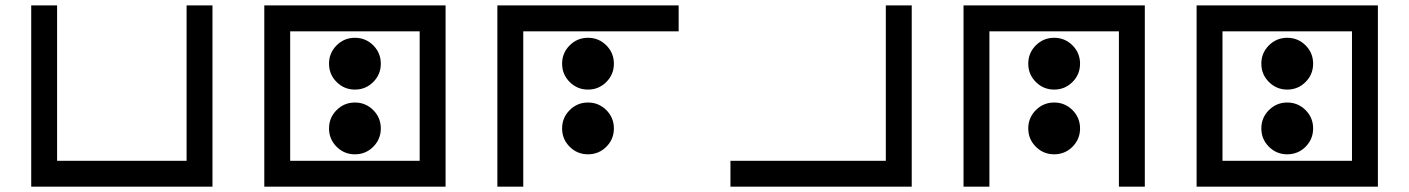

<svg xmlns="http://www.w3.org/2000/svg" viewBox="-20 -704 5313 724"><path d="M97.7 -683.6H195.3V-97.7H683.6V-683.6H781.2V0H97.7Z M1074.2 -585.9V-97.7H1562.5V-585.9ZM976.6 -683.6H1660.2V0H976.6ZM1318.4 -366.2Q1277.8 -366.2 1249.3 -394.8Q1220.7 -423.3 1220.7 -463.9Q1220.7 -504.4 1249.3 -533Q1277.8 -561.5 1318.4 -561.5Q1358.9 -561.5 1387.5 -533Q1416 -504.4 1416 -463.9Q1416 -423.3 1387.5 -394.8Q1358.9 -366.2 1318.4 -366.2ZM1318.4 -122.1Q1277.8 -122.1 1249.3 -150.6Q1220.7 -179.2 1220.7 -219.7Q1220.7 -260.3 1249.3 -288.8Q1277.8 -317.4 1318.4 -317.4Q1358.9 -317.4 1387.5 -288.8Q1416 -260.3 1416 -219.7Q1416 -179.2 1387.5 -150.6Q1358.9 -122.1 1318.4 -122.1Z M2539.1 -683.6V-585.9H1953.1V0H1855.5V-683.6ZM2197.3 -366.2Q2156.7 -366.2 2128.2 -394.8Q2099.6 -423.3 2099.6 -463.9Q2099.6 -504.4 2128.2 -533Q2156.7 -561.5 2197.3 -561.5Q2237.8 -561.5 2266.4 -533Q2294.9 -504.4 2294.9 -463.9Q2294.9 -423.3 2266.4 -394.8Q2237.8 -366.2 2197.3 -366.2ZM2197.3 -122.1Q2156.7 -122.1 2128.2 -150.6Q2099.6 -179.2 2099.6 -219.7Q2099.6 -260.3 2128.2 -288.8Q2156.7 -317.4 2197.3 -317.4Q2237.8 -317.4 2266.4 -288.8Q2294.9 -260.3 2294.9 -219.7Q2294.9 -179.2 2266.4 -150.6Q2237.8 -122.1 2197.3 -122.1Z M2734.4 0V-97.7H3320.3V-683.6H3418V0Z M3613.3 -683.6H4296.9V0H4199.2V-585.9H3710.9V0H3613.3ZM3955.1 -366.2Q3914.6 -366.2 3886 -394.8Q3857.4 -423.3 3857.4 -463.9Q3857.4 -504.4 3886 -533Q3914.6 -561.5 3955.1 -561.5Q3995.6 -561.5 4024.2 -533Q4052.7 -504.4 4052.7 -463.9Q4052.7 -423.3 4024.2 -394.8Q3995.6 -366.2 3955.1 -366.2ZM3955.1 -122.1Q3914.6 -122.1 3886 -150.6Q3857.4 -179.2 3857.4 -219.7Q3857.4 -260.3 3886 -288.8Q3914.6 -317.4 3955.1 -317.4Q3995.6 -317.4 4024.2 -288.8Q4052.7 -260.3 4052.7 -219.7Q4052.7 -179.2 4024.2 -150.6Q3995.6 -122.1 3955.1 -122.1Z M4589.8 -585.9V-97.7H5078.1V-585.9ZM4492.2 -683.6H5175.8V0H4492.2ZM4834 -366.2Q4793.5 -366.2 4764.9 -394.8Q4736.3 -423.3 4736.3 -463.9Q4736.3 -504.4 4764.9 -533Q4793.5 -561.5 4834 -561.5Q4874.5 -561.5 4903.1 -533Q4931.6 -504.4 4931.6 -463.9Q4931.6 -423.3 4903.1 -394.8Q4874.5 -366.2 4834 -366.2ZM4834 -122.1Q4793.5 -122.1 4764.9 -150.6Q4736.3 -179.2 4736.3 -219.7Q4736.3 -260.3 4764.9 -288.8Q4793.5 -317.4 4834 -317.4Q4874.5 -317.4 4903.1 -288.8Q4931.6 -260.3 4931.6 -219.7Q4931.6 -179.2 4903.1 -150.6Q4874.5 -122.1 4834 -122.1Z"/></svg>

Font: BabelStone Leeson
Style: Regular
Weight: 400
Designer: Andrew West
Foundry: BabelStone
Version: Version 1.02 November 6, 2013